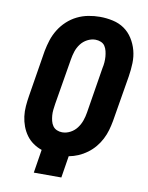

<svg xmlns="http://www.w3.org/2000/svg" viewBox="-84 -804 668 865"><g transform="rotate(10 250.0 -371.5)"><path d="M131 0 148 -107Q127 -114 108.5 -127Q90 -140 77 -158Q64 -176 56 -197.5Q48 -219 45 -242Q42 -265 44 -289.5Q46 -314 50 -338L84 -548Q89 -574 97 -599Q105 -624 119.5 -647.5Q134 -671 154.5 -690Q175 -709 199.5 -721Q224 -733 250.5 -738Q277 -743 303 -743Q333 -743 362.5 -736.5Q392 -730 415 -714Q438 -698 453.5 -673.5Q469 -649 476.5 -621Q484 -593 483 -562.5Q482 -532 477 -501L442 -291Q438 -269 432 -248Q426 -227 415.5 -206.5Q405 -186 390 -168Q375 -150 356 -136Q337 -122 316 -113Q295 -104 273 -100L257 0ZM225 -201Q244 -201 262 -210.5Q280 -220 292 -236Q304 -252 310.5 -270.5Q317 -289 320 -308L354 -518Q357 -531 358 -544.5Q359 -558 358 -570.5Q357 -583 354 -595.5Q351 -608 344.5 -618Q338 -628 326 -633Q314 -638 301 -638Q282 -638 264 -628.5Q246 -619 234 -603Q222 -587 216 -568.5Q210 -550 207 -531L172 -321Q170 -308 168.5 -294.5Q167 -281 168 -268.5Q169 -256 172 -243.5Q175 -231 182 -221Q189 -211 200.5 -206Q212 -201 225 -201Z"/></g></svg>

Font: Iosevka Curly Extrabold
Style: Italic
Weight: 800
Italic angle: -9°
Monospace: yes
Designer: Belleve Invis
Foundry: Belleve Invis
Version: Version 22.1.2; ttfautohint (v1.8.4)